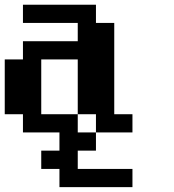

<svg xmlns="http://www.w3.org/2000/svg" viewBox="-20 -558 732 809"><path d="M230.5 230.5V153.8H153.8V76.7H230.5V0H76.7V-76.7H0V-307.6H76.7V-384.3H307.6V-461.4H76.7V-538.1H384.3V-461.4H461.4V-76.7H538.1V0H384.3V-76.7H307.6V-307.6H153.8V-76.7H307.6V0H384.3V76.7H307.6V153.8H538.1V230.5Z"/></svg>

Font: Good Old DOS
Style: Regular
Weight: 400
Designer: Vasily Draigo
Foundry: Vasily Draigo
Version: 1.0